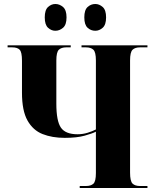

<svg xmlns="http://www.w3.org/2000/svg" viewBox="-20 -941 780 961"><path d="M457 -787Q435 -787 418.5 -802Q402 -817 402 -854Q402 -891 418.5 -906Q435 -921 457 -921Q477 -921 494 -906Q511 -891 511 -854Q511 -817 494 -802Q477 -787 457 -787ZM257 -787Q237 -787 220.5 -802Q204 -817 204 -854Q204 -891 220.5 -906Q237 -921 257 -921Q278 -921 295.5 -906Q313 -891 313 -854Q313 -817 295.5 -802Q278 -787 257 -787ZM379 0V-10H410Q435 -10 447.5 -21.5Q460 -33 460 -75V-282Q443 -273 404 -262Q365 -251 304 -251Q241 -251 193 -270Q145 -289 117.5 -338Q90 -387 90 -477V-637Q90 -680 78.5 -692Q67 -704 41 -704H18V-714H334V-704H312Q287 -704 274.5 -692Q262 -680 262 -638V-422Q262 -335 285 -302Q308 -269 368 -269Q394 -269 418.5 -276.5Q443 -284 460 -293V-638Q460 -680 447.5 -692Q435 -704 410 -704H388V-714H718V-704H681Q656 -704 643.5 -692Q631 -680 631 -638V-77Q631 -34 643.5 -22Q656 -10 681 -10H718V0Z"/></svg>

Font: Noto Serif Display SemiCondensed ExtraBold
Style: Regular
Weight: 800
Width: 4
Designer: Monotype Design Team
Foundry: Monotype Imaging Inc.
Version: Version 2.009